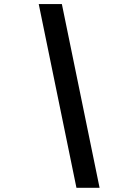

<svg xmlns="http://www.w3.org/2000/svg" viewBox="-20 -793 558 932"><path d="M168 -773.4H280.3L463.4 118.7H351.1Z"/></svg>

Font: Andika
Style: Bold Italic
Weight: 700
Italic angle: -14°
Designer: Victor Gaultney, Annie Olsen, Julie Remington, Don Collingsworth, Eric Hays, Becca Hirsbrunner
Foundry: SIL International
Version: Version 6.101